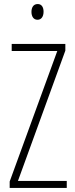

<svg xmlns="http://www.w3.org/2000/svg" viewBox="-20 -1025 371 952"><path d="M167 -1005C145 -1005 136 -987 136 -966C136 -944 146 -927 166 -927C185 -927 196 -943 196 -967C196 -987 188 -1005 167 -1005ZM311 -93V-128H69L304 -774V-807H38V-772H264L28 -125V-93Z"/></svg>

Font: Noto Sans Kannada UI ExtraCondensed ExtraLight
Style: Regular
Weight: 200
Width: 2
Designer: Jelle Bosma - Monotype Design Team
Foundry: Monotype Imaging Inc.
Version: Version 2.005